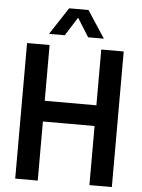

<svg xmlns="http://www.w3.org/2000/svg" viewBox="-62 -996 773 1044"><g transform="rotate(5 325.0 -474.0)"><path d="M61 0V-740H184V-435.5H466V-740H588.5V0H466V-322.5H184V0ZM475 -800H389L325.5 -901.5L261.5 -800H175.5L272.5 -948H378Z"/></g></svg>

Font: Encode Sans Condensed SemiBold
Style: Regular
Weight: 600
Width: 3
Designer: Multiple Designers
Foundry: Impallari Type
Version: Version 2.000